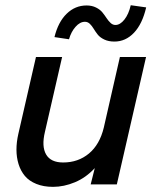

<svg xmlns="http://www.w3.org/2000/svg" viewBox="-20 -706 600 735"><path d="M418 -546.9Q395.5 -546.9 379.2 -554.7Q362.8 -562.5 354 -573.7Q345.2 -585 338.6 -595.9Q332 -606.9 324 -614.7Q315.9 -622.6 305.2 -622.6Q286.1 -622.6 269.3 -603.5Q252.4 -584.5 244.1 -555.7L188.5 -564Q202.6 -621.6 235.1 -653.3Q267.6 -685.1 311.5 -685.1Q332 -685.1 347.7 -677.2Q363.3 -669.4 372.1 -658.4Q380.9 -647.5 387.9 -636.7Q395 -626 403.3 -618.2Q411.6 -610.4 421.9 -610.4Q439.9 -610.4 456.3 -631.1Q472.7 -651.9 480.5 -686L539.6 -677.7Q524.9 -614.3 492.9 -580.6Q460.9 -546.9 418 -546.9ZM183.1 9.3Q146.5 9.3 118.9 -2Q91.3 -13.2 75.2 -32.5Q59.1 -51.8 51 -77.9Q43 -104 43 -133.1Q43 -162.1 50.3 -193.8L117.7 -487.8H217.8L151.9 -200.7Q138.7 -145.5 156.5 -114.7Q174.3 -84 221.7 -84Q279.3 -84 320.6 -118.4Q361.8 -152.8 377.4 -217.8L439 -487.8H539.1L427.2 0H327.1L342.8 -62.5Q309.1 -25.9 266.8 -8.3Q224.6 9.3 183.1 9.3Z"/></svg>

Font: HK Grotesk SmBold Legacy Italic
Style: Regular
Weight: 600
Italic angle: -13°
Designer: Alfredo Marco Pradil
Foundry: Hanken Design Co.
Version: Version 2.022;PS 002.022;hotconv 1.0.88;makeotf.lib2.5.64775